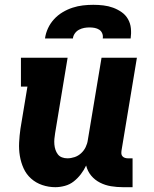

<svg xmlns="http://www.w3.org/2000/svg" viewBox="-20 -770 640 798"><path d="M210 8Q182 8 155.5 -1Q129 -10 109 -28Q89 -46 78 -70.5Q67 -95 62.5 -122Q58 -149 59.5 -178Q61 -207 65 -235L94 -410H67V-530H261L209 -216Q207 -204 206 -192.5Q205 -181 206 -169.5Q207 -158 210.5 -147.5Q214 -137 220.5 -128.5Q227 -120 237.5 -116Q248 -112 260 -112Q275 -112 290 -117Q305 -122 317 -133Q329 -144 336 -158.5Q343 -173 345 -188L402 -530H549L485 -144Q484 -137 484.5 -131Q485 -125 489 -120.5Q493 -116 499 -114Q505 -112 511 -112H531V8H491Q466 8 441.5 4Q417 0 395.5 -11Q374 -22 359 -40Q344 -58 338 -82Q329 -63 316 -46Q303 -29 286.5 -16Q270 -3 249.5 2.5Q229 8 210 8ZM167 -610Q170 -632 179.5 -652.5Q189 -673 204.5 -690Q220 -707 240 -719Q260 -731 281.5 -738Q303 -745 324.5 -747.5Q346 -750 368 -750Q389 -750 410 -747.5Q431 -745 450 -738Q469 -731 485.5 -719.5Q502 -708 512 -690.5Q522 -673 524 -652Q526 -631 523 -610H407Q409 -621 405 -631Q401 -641 392.5 -646.5Q384 -652 373.5 -654Q363 -656 352 -656Q341 -656 330 -654Q319 -652 308.5 -646.5Q298 -641 291 -631Q284 -621 283 -610Z"/></svg>

Font: Iosevka Slab Heavy Extended
Style: Italic
Weight: 900
Width: 7
Italic angle: -9°
Monospace: yes
Designer: Belleve Invis
Foundry: Belleve Invis
Version: Version 11.1.0; ttfautohint (v1.8.3)